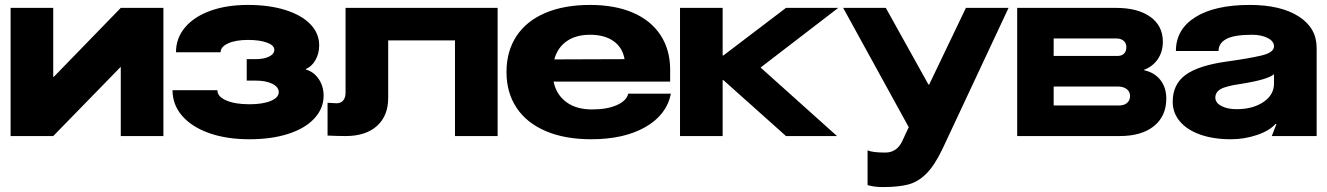

<svg xmlns="http://www.w3.org/2000/svg" viewBox="-20 -552 5385 779"><path d="M643 -520V0H470V-280H469L196 0H23V-520H196V-240H198L470 -520Z M1016 -225H981V-312H1016Q1051 -312 1072 -322.5Q1093 -333 1093 -350Q1093 -368 1063.5 -379Q1034 -390 986 -390Q936 -390 905.5 -376Q875 -362 875 -340H694Q694 -397 730.5 -440.5Q767 -484 833 -508Q899 -532 986 -532Q1072 -532 1137.5 -511.5Q1203 -491 1239 -454Q1275 -417 1275 -368Q1275 -335 1260 -308.5Q1245 -282 1221 -272V-270Q1253 -261 1273 -231.5Q1293 -202 1293 -164Q1293 -112 1255.5 -71.5Q1218 -31 1150 -9Q1082 13 992 13Q899 13 828.5 -12Q758 -37 719 -82Q680 -127 680 -186H862Q862 -160 898 -144.5Q934 -129 992 -129Q1046 -129 1078.5 -142.5Q1111 -156 1111 -178Q1111 -199 1085 -212Q1059 -225 1016 -225Z M1999 0H1826V-388H1555V-155Q1555 -82 1509.5 -41Q1464 0 1382 0Q1347 0 1309 -2V-135Q1335 -133 1346 -133Q1363 -133 1372.5 -144.5Q1382 -156 1382 -176V-520H1999Z M2379 13Q2272 13 2194.5 -20Q2117 -53 2076 -114.5Q2035 -176 2035 -260Q2035 -344 2075.5 -405.5Q2116 -467 2192.5 -499.5Q2269 -532 2374 -532Q2475 -532 2548 -500.5Q2621 -469 2660 -409.5Q2699 -350 2699 -269V-221H2226Q2237 -168 2277.5 -138Q2318 -108 2382 -108Q2443 -108 2482.5 -125.5Q2522 -143 2529 -172H2702Q2685 -86 2598.5 -36.5Q2512 13 2379 13ZM2514 -312Q2506 -359 2469.5 -385Q2433 -411 2374 -411Q2317 -411 2279.5 -385Q2242 -359 2229 -311Z M2912 -520V-327H2915L3169 -520H3381L3066 -278L3376 0H3169L2915 -227H2912V0H2739V-520Z M3562 207Q3526 207 3500 199V58Q3520 67 3572 67Q3618 67 3640 22L3667 -36L3401 -520H3574L3747 -209H3750L3899 -520H4072L3804 52Q3772 119 3738.5 152.5Q3705 186 3665 196.5Q3625 207 3562 207Z M4107 -520H4508Q4597 -520 4647.5 -483.5Q4698 -447 4698 -383Q4698 -342 4677.5 -312Q4657 -282 4622 -269V-267Q4664 -258 4688 -227.5Q4712 -197 4712 -152Q4712 -81 4662 -40.5Q4612 0 4523 0H4107ZM4521 -124Q4541 -124 4553 -134.5Q4565 -145 4565 -162Q4565 -180 4551.5 -190.5Q4538 -201 4514 -201H4255V-124ZM4514 -325Q4531 -325 4540.5 -334.5Q4550 -344 4550 -361Q4550 -377 4539 -386.5Q4528 -396 4508 -396H4255V-325Z M4738 -139Q4738 -210 4790 -248Q4842 -286 4955 -302Q5049 -315 5099 -327Q5149 -339 5149 -364Q5149 -385 5123 -398Q5097 -411 5060 -411Q4988 -411 4956 -394Q4924 -377 4924 -345H4751Q4751 -433 4830 -482.5Q4909 -532 5051 -532Q5176 -532 5249 -485.5Q5322 -439 5322 -358V0H5140L5159 -49H5155Q5130 -21 5079 -4Q5028 13 4975 13Q4903 13 4849.5 -6Q4796 -25 4767 -59.5Q4738 -94 4738 -139ZM4997 -109Q5063 -109 5106 -138Q5149 -167 5149 -213V-251Q5124 -229 5017 -212Q4954 -203 4932.5 -190.5Q4911 -178 4911 -156Q4911 -135 4935.5 -122Q4960 -109 4997 -109Z"/></svg>

Font: Non Bureau Extended
Style: Bold
Weight: 700
Width: 7
Designer: Jona Saucedo
Foundry: Non Foundry
Version: Version 1.000; ttfautohint (v1.8.4)